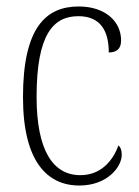

<svg xmlns="http://www.w3.org/2000/svg" viewBox="-20 -563 428 593"><path d="M225 10C311 10 356 -47 356 -85C356 -100 352 -108 346 -114C329 -68 293 -22 228 -22C144 -22 93 -98 93 -264C93 -456 144 -513 222 -513C290 -513 316 -468 316 -401C339 -401 354 -411 354 -438C354 -497 305 -543 223 -543C122 -543 51 -478 51 -263C51 -64 126 10 225 10Z"/></svg>

Font: Noto Serif Armenian Condensed ExtraLight
Style: Regular
Weight: 200
Width: 3
Designer: Monotype Design Team
Foundry: Monotype Imaging Inc.
Version: Version 2.008